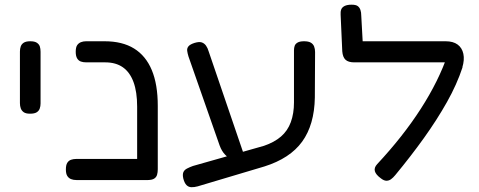

<svg xmlns="http://www.w3.org/2000/svg" viewBox="-20 -758 2044 819"><path d="M108 -273Q90 -273 81 -279.5Q72 -286 68.5 -296Q65 -306 65 -318V-538Q65 -550 68.5 -560Q72 -570 81.5 -576Q91 -582 109 -582Q128 -582 137.5 -575.5Q147 -569 150 -559.5Q153 -550 153 -537V-317Q153 -305 149.5 -295Q146 -285 136.5 -279Q127 -273 108 -273Z M609 10Q592 10 582 5Q572 0 568.5 -9.5Q565 -19 565 -29V-303Q565 -366 549.5 -408Q534 -450 504 -471Q474 -492 429 -492H348Q335 -492 325 -495.5Q315 -499 309 -509Q303 -519 303 -537Q303 -556 309 -565Q315 -574 325 -578Q335 -582 347 -582H426Q502 -582 552 -551Q602 -520 627.5 -459Q653 -398 653 -306V-36Q653 -23 650 -12.5Q647 -2 637.5 4Q628 10 609 10ZM306 10Q293 10 283 6Q273 2 267 -7.5Q261 -17 261 -35Q261 -54 267 -63.5Q273 -73 283 -76.5Q293 -80 305 -80H613L612 10Z M823 37Q808 41 796 40.5Q784 40 775.5 31.5Q767 23 762 4Q758 -13 762 -23Q766 -33 777.5 -39Q789 -45 803 -50L1106 -136Q1150 -151 1178.5 -175.5Q1207 -200 1220.5 -237Q1234 -274 1234 -321V-543Q1234 -554 1237 -562.5Q1240 -571 1249.5 -576.5Q1259 -582 1277 -582Q1296 -582 1306 -576Q1316 -570 1320 -559.5Q1324 -549 1324 -536L1323 -342Q1322 -284 1308.5 -237Q1295 -190 1269 -154Q1243 -118 1202.5 -91.5Q1162 -65 1108 -48ZM967 -78Q953 -85 939.5 -99Q926 -113 917 -137L784 -517Q780 -530 778.5 -541Q777 -552 784 -560.5Q791 -569 810 -575Q830 -581 841 -577Q852 -573 859 -563Q866 -553 870 -539L1022 -94Z M1605 3Q1583 -13 1579 -28Q1575 -43 1589 -58Q1644 -117 1690.5 -176Q1737 -235 1775 -294Q1813 -353 1842 -411.5Q1871 -470 1890 -526L1953 -471Q1929 -398 1886.5 -322.5Q1844 -247 1788.5 -169.5Q1733 -92 1666 -11Q1657 0 1648 6.5Q1639 13 1628.5 13Q1618 13 1605 3ZM1952 -470 1891 -492H1491Q1466 -492 1454 -503Q1442 -514 1440 -539L1433 -695Q1432 -708 1435.5 -717.5Q1439 -727 1450 -732.5Q1461 -738 1480 -738Q1498 -738 1506 -732Q1514 -726 1517.5 -715.5Q1521 -705 1521 -691L1527 -582H1881Q1913 -582 1932 -568Q1951 -554 1956.5 -528.5Q1962 -503 1952 -470Z"/></svg>

Font: Fredoka SemiExpanded
Style: Regular
Weight: 400
Width: 6
Designer: Ben Nathan
Foundry: Milena B. Brandão, Ben Nathan
Version: Version 2.001